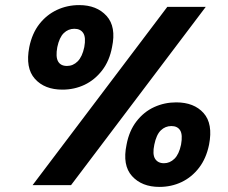

<svg xmlns="http://www.w3.org/2000/svg" viewBox="-20 -727 896 754"><path d="M95 -542Q106 -596 134.5 -632.5Q163 -669 203.5 -688Q244 -707 291 -707Q360 -707 398.5 -664.5Q437 -622 420 -542Q410 -488 381 -450.5Q352 -413 312 -394Q272 -375 225 -375Q155 -375 117 -417.5Q79 -460 95 -542ZM272 -614Q248 -614 230.5 -597Q213 -580 205 -542Q198 -504 208 -486Q218 -468 243 -468Q267 -468 285 -486Q303 -504 311 -542Q318 -580 307 -597Q296 -614 272 -614ZM637 -700H788L259 0H108ZM477 -159Q487 -213 516 -250.5Q545 -288 585.5 -306.5Q626 -325 672 -325Q742 -325 779.5 -283Q817 -241 801 -159Q790 -105 761.5 -68Q733 -31 693 -12Q653 7 606 7Q537 7 498.5 -35.5Q460 -78 477 -159ZM653 -232Q629 -232 611.5 -215Q594 -198 586 -159Q578 -121 589 -103.5Q600 -86 624 -86Q647 -86 665 -103.5Q683 -121 691 -159Q698 -198 687.5 -215Q677 -232 653 -232Z"/></svg>

Font: Albert Sans ExtraBold
Style: Italic
Weight: 800
Italic angle: -11.25°
Designer: Andreas Rasmussen
Foundry: a.Foundry
Version: Version 1.025